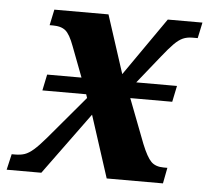

<svg xmlns="http://www.w3.org/2000/svg" viewBox="-64 -583 685 629"><g transform="rotate(5 278.5 -268.0)"><path d="M-20 0 -8 -52H3Q21 -52 34.5 -56.5Q48 -61 64 -75Q80 -89 103 -116L222 -257L218 -269H74L85 -322H198L160 -422Q146 -460 131.5 -472Q117 -484 90 -484H79L90 -536H268L330 -345L463 -536H577L566 -484H549Q531 -484 517.5 -478Q504 -472 489 -457Q474 -442 451 -413L378 -322H512L501 -269H363L419 -123Q436 -81 450.5 -66.5Q465 -52 492 -52H504L494 0H309L243 -204L94 0Z"/></g></svg>

Font: Noto Serif SemiCondensed
Style: Bold Italic
Weight: 700
Width: 4
Italic angle: -12°
Designer: Monotype Design Team
Foundry: Monotype Imaging Inc.
Version: Version 2.014